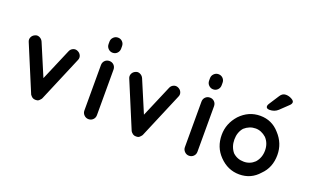

<svg xmlns="http://www.w3.org/2000/svg" viewBox="-80 -1138 2525 1549"><g transform="rotate(20 1183.0 -363.5)"><path d="M459 -488Q480 -479 488.5 -459.5Q497 -440 488 -420L324 -32Q322 -27 320 -25L319 -24Q318 -23 316 -20.5Q314 -18 313 -17L312 -16L306 -10Q305 -10 305 -9Q301 -5 298 -4H296V-3Q292 -3 288 -1H286Q282 0 276 0Q271 0 267 -1H265Q259 -3 257 -3V-4H255Q253 -5 250.5 -6.5Q248 -8 246 -9L245 -10Q239 -16 239 -16Q238 -16 237 -17Q235 -21 232 -24Q231 -24 231 -25Q229 -26 227 -32L65 -420Q56 -440 64.5 -459.5Q73 -479 94 -488Q112 -497 132 -488Q152 -479 161 -459L276 -187L392 -459Q400 -479 419.5 -488Q439 -497 459 -488Z M784 -444V-54Q784 -31 768.5 -15.5Q753 0 730 0Q708 0 692 -16Q676 -32 676 -54V-444Q676 -468 691.5 -483.5Q707 -499 730 -499Q753 -499 768.5 -483.5Q784 -468 784 -444ZM784 -646V-625Q784 -602 768.5 -586Q753 -570 730 -570Q708 -570 692 -586Q676 -602 676 -625V-646Q676 -668 692 -684Q708 -700 730 -700Q753 -700 768.5 -684.5Q784 -669 784 -646Z M1322 -488Q1343 -479 1351.5 -459.5Q1360 -440 1351 -420L1187 -32Q1185 -27 1183 -25L1182 -24Q1181 -23 1179 -20.5Q1177 -18 1176 -17L1175 -16L1169 -10Q1168 -10 1168 -9Q1164 -5 1161 -4H1159V-3Q1155 -3 1151 -1H1149Q1145 0 1139 0Q1134 0 1130 -1H1128Q1122 -3 1120 -3V-4H1118Q1116 -5 1113.5 -6.5Q1111 -8 1109 -9L1108 -10Q1102 -16 1102 -16Q1101 -16 1100 -17Q1098 -21 1095 -24Q1094 -24 1094 -25Q1092 -26 1090 -32L928 -420Q919 -440 927.5 -459.5Q936 -479 957 -488Q975 -497 995 -488Q1015 -479 1024 -459L1139 -187L1255 -459Q1263 -479 1282.5 -488Q1302 -497 1322 -488Z M1647 -444V-54Q1647 -31 1631.5 -15.5Q1616 0 1593 0Q1571 0 1555 -16Q1539 -32 1539 -54V-444Q1539 -468 1554.5 -483.5Q1570 -499 1593 -499Q1616 -499 1631.5 -483.5Q1647 -468 1647 -444ZM1647 -646V-625Q1647 -602 1631.5 -586Q1616 -570 1593 -570Q1571 -570 1555 -586Q1539 -602 1539 -625V-646Q1539 -668 1555 -684Q1571 -700 1593 -700Q1616 -700 1631.5 -684.5Q1647 -669 1647 -646Z M2025 3Q1926 3 1853 -73Q1784 -144 1784 -249Q1784 -347 1853 -424Q1926 -500 2025 -500Q2126 -500 2192 -424Q2262 -349 2262 -249Q2262 -141 2192 -73Q2126 3 2025 3ZM1929 -353Q1893 -311 1893 -249Q1893 -187 1929 -143Q1968 -106 2025 -106Q2078 -106 2117 -143Q2156 -187 2156 -249Q2156 -311 2117 -353Q2074 -391 2025 -391Q1972 -391 1929 -353ZM2078 -570Q2048 -570 2048 -591Q2048 -601 2056 -613L2113 -701Q2131 -730 2161 -730Q2186 -730 2209.5 -717.5Q2233 -705 2233 -691Q2233 -676 2216 -661L2149 -597Q2120 -570 2078 -570Z"/></g></svg>

Font: Quicksand
Style: Bold
Weight: 700
Designer: Andrew Paglinawan
Foundry: Andrew Paglinawan
Version: 1.002